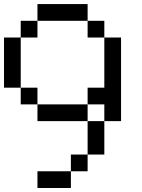

<svg xmlns="http://www.w3.org/2000/svg" viewBox="-20 -937 707 957"><path d="M0 -500V-750H83.3V-500ZM166.7 0V-83.3H333.3V0ZM166.7 -416.7H83.3V-500H166.7ZM166.7 -333.3V-416.7H416.7V-333.3ZM166.7 -833.3V-750H83.3V-833.3ZM166.7 -916.7H416.7V-833.3H166.7ZM333.3 -83.3V-166.7H416.7V-83.3ZM500 -166.7H416.7V-333.3H500ZM500 -416.7H416.7V-500H500V-750H583.3V-333.3H500ZM500 -833.3V-750H416.7V-833.3Z"/></svg>

Font: Galmuri11 Regular
Style: Regular
Weight: 400
Designer: Minseo Lee (Quiple)
Version: Version 2.356;hotconv 1.1.0;makeotfexe 2.6.0 DEVELOPMENT